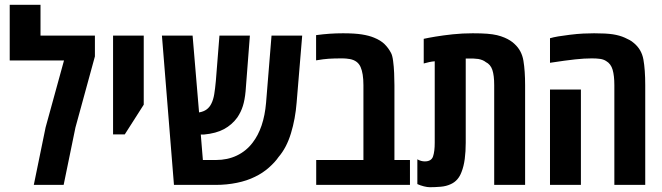

<svg xmlns="http://www.w3.org/2000/svg" viewBox="-20 -780 2792 810"><path d="M122.6 0 172.4 -242.7 250 -524.9H21V-759.8H150.9V-629.9H380.4V-542L298.3 -242.2L248.5 0Z M457 -212.9V-629.9H586.4V-338.4L506.3 -212.9Z M713.9 0 663.1 -629.9H792.5L819.8 -305.7Q839.4 -309.1 851.8 -318.4Q864.3 -327.6 871.6 -342.8Q879.9 -358.9 883.8 -382.6Q887.7 -406.2 890.6 -438.5L905.8 -629.9H1034.2L1016.1 -395Q1012.7 -358.4 1004.6 -332.8Q996.6 -307.1 981 -284.2Q958.5 -253.4 925.3 -235.4Q892.1 -217.3 840.3 -212.4Q836.9 -212.4 833.7 -212.4Q830.6 -212.4 827.1 -212.4L835.9 -105H891.1Q939.9 -105 979.2 -123.8Q1018.6 -142.6 1045.4 -177.7Q1093.3 -239.3 1102.5 -346.7L1125.5 -629.9H1254.9L1231.4 -347.2Q1226.1 -278.8 1207.5 -217.8Q1189 -156.7 1154.8 -117.2Q1141.1 -96.7 1114.7 -73.2Q1088.4 -49.8 1055.7 -34.2Q1022.5 -17.6 979.5 -8.8Q936.5 0 891.1 0Z M1314 0V-105H1513.2V-420.9Q1513.2 -470.2 1501.2 -497.3Q1489.3 -524.4 1456.5 -530.8Q1448.7 -532.2 1439.9 -533Q1431.2 -533.7 1424.8 -533.7Q1388.7 -533.7 1366.9 -532.2Q1345.2 -530.8 1313.5 -525.4V-631.8Q1342.8 -635.7 1370.6 -637.7Q1398.4 -639.6 1427.2 -639.6Q1475.6 -639.6 1506.3 -634.8Q1537.1 -629.9 1558.1 -621.1Q1585.9 -609.9 1602.3 -593.8Q1618.7 -577.6 1629.4 -557.1Q1635.3 -546.9 1638.4 -523.2Q1641.6 -499.5 1642.8 -471.7Q1644 -443.8 1644 -420.4V-105H1709.5V0Z M1793.5 9.8Q1782.7 9.8 1768.1 6.1Q1753.4 2.4 1740.7 -3.4V-107.9Q1756.3 -99.1 1772 -99.1Q1799.8 -99.1 1806.9 -120.1Q1814 -141.1 1814 -177.7V-521.5Q1802.7 -520.5 1791 -518.1Q1779.3 -515.6 1767.6 -512.2V-616.2Q1784.7 -620.1 1816.9 -625.5Q1849.1 -630.9 1890.1 -635.3Q1931.2 -639.6 1974.1 -639.6Q2010.7 -639.6 2035.2 -637.7Q2059.6 -635.7 2076.9 -631.6Q2094.2 -627.4 2108.9 -621.1Q2121.6 -615.7 2132.3 -608.9Q2143.1 -602.1 2151.4 -593.8Q2181.2 -566.4 2188.2 -523.7Q2195.3 -481 2195.3 -420.4V0H2064.9V-420.9Q2064.9 -461.9 2057.1 -485.1Q2049.3 -508.3 2029.3 -518.1Q2018.1 -527.3 1998 -531.2Q1990.7 -532.2 1977.3 -533Q1963.9 -533.7 1944.8 -533.2V-177.7Q1944.8 -141.1 1940.7 -109.6Q1936.5 -78.1 1927.2 -54.7Q1913.6 -17.6 1882.3 -3.4Q1862.8 5.9 1838.9 7.8Q1814.9 9.8 1793.5 9.8Z M2571.8 0V-420.9Q2571.8 -460.4 2564.5 -485.8Q2557.1 -511.2 2537.1 -522.5Q2526.9 -529.3 2512.2 -531.5Q2497.6 -533.7 2477.1 -533.7Q2445.3 -533.7 2406.5 -529.5Q2367.7 -525.4 2300.3 -515.1V-618.7Q2314.5 -623 2335.4 -626.5Q2356.4 -629.9 2383.8 -633.3Q2415.5 -637.2 2440.2 -638.4Q2464.8 -639.6 2486.3 -639.6Q2537.1 -639.6 2565.4 -635.3Q2593.8 -630.9 2615.7 -621.1Q2627 -616.2 2636.2 -611.1Q2645.5 -606 2653.3 -599.1Q2686.5 -572.3 2694.3 -529.3Q2702.1 -486.3 2702.1 -420.4V0ZM2300.3 0V-402.3H2430.7V0Z"/></svg>

Font: Open Sans Condensed
Style: Regular
Weight: 400
Width: 3
Designer: Monotype Design Team
Foundry: Monotype Imaging Inc.
Version: Version 3.000